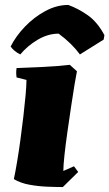

<svg xmlns="http://www.w3.org/2000/svg" viewBox="-20 -744 442 776"><path d="M87 -421 47 -431Q44 -451 47 -469Q98 -471 154.5 -473.5Q211 -476 262 -482L291 -456Q288 -442 281.5 -403.5Q275 -365 267.5 -314Q260 -263 252.5 -211Q245 -159 240.5 -116.5Q236 -74 236 -53L279 -72L296 -49L234 12Q206 12 170 10.5Q134 9 98.5 2.5Q63 -4 36 -20Q42 -48 49 -89.5Q56 -131 62.5 -179Q69 -227 74.5 -274Q80 -321 83.5 -360Q87 -399 87 -421ZM256 -724Q295 -710 334 -683Q373 -656 402 -602L399 -584L303 -524Q270 -569 217 -608Q174 -608 132.5 -583.5Q91 -559 62 -524Q37 -536 23 -556Q44 -598 81 -636.5Q118 -675 163.5 -699.5Q209 -724 256 -724Z"/></svg>

Font: Labrada Black
Style: Italic
Weight: 900
Italic angle: -7°
Designer: Mercedes Jáuregui
Foundry: Omnibus-Type Team
Version: Version 1.000; ttfautohint (v1.8.4.7-5d5b)